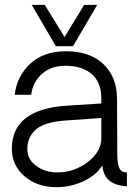

<svg xmlns="http://www.w3.org/2000/svg" viewBox="-20 -770 576 794"><path d="M211 -579 111 -750H165L247 -617L328 -750H382L282 -579ZM213 4Q134 4 81.5 -41Q29 -86 29 -155Q29 -318 256 -333L399 -342V-363Q399 -429 359.5 -463.5Q320 -498 251 -498Q191 -498 153 -464Q115 -430 109 -378H41Q49 -453 104 -505.5Q159 -558 254 -558Q352 -558 408 -504.5Q464 -451 464 -360L465 -135Q465 -91 474 -73.5Q483 -56 505 -57V0Q490 0 477 -3Q409 -17 403 -86Q381 -48 328 -22Q275 4 213 4ZM216 -57Q287 -57 343 -100Q399 -143 399 -199V-282L256 -272Q164 -266 128.5 -234.5Q93 -203 93 -154Q93 -110 130.5 -83.5Q168 -57 216 -57Z"/></svg>

Font: Oakes Grotesk Light
Style: Regular
Weight: 300
Designer: Samuel Oakes
Foundry: Samuel Oakes
Version: Version 1.000;PS 001.000;hotconv 1.0.88;makeotf.lib2.5.64775